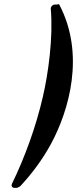

<svg xmlns="http://www.w3.org/2000/svg" viewBox="-20 -853 373 930"><path d="M50 57H60C65 57 76 51 80 47C140 -18 189 -86 227 -156C314 -317 394 -590 267 -831C265 -835 261 -831 256 -831H246C235 -831 225 -820 226 -810C238 -672 214 -498 188 -386C155 -241 100 -90 38 37C33 48 39 57 50 57Z"/></svg>

Font: DIN Rundschrift
Style: MittelKursiv
Weight: 400
Version: Version 1.027